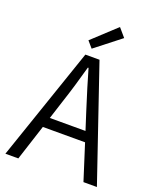

<svg xmlns="http://www.w3.org/2000/svg" viewBox="-157 -955 853 1047"><g transform="rotate(20 269.5 -431.5)"><path d="M391 -207H146L79 0H4L229 -657H311L535 0H457ZM372 -266 338 -372Q298 -497 270 -595H266Q233 -474 199 -372L165 -266ZM218 -736 355 -863 397 -814 250 -699Z"/></g></svg>

Font: Assistant-zap
Style: zap
Weight: 400
Designer: Hebrew By Ben Nathan, Latin by Paul Hunt
Version: Version 2.001